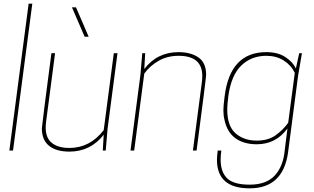

<svg xmlns="http://www.w3.org/2000/svg" viewBox="-20 -820 1710 1046"><path d="M51 0H31L136 -800H156Z M358 6Q287 6 247.5 -25.5Q208 -57 208 -121Q210 -149 260 -530H280L231 -156Q229 -139 229 -124Q229 -68 263 -41Q297 -14 358 -14Q470 -14 545 -111L600 -530H620L566 -118L556 0H540L545 -86Q473 6 358 6ZM463 -620H441L372 -780H394Z M1051 0H1031L1080 -374Q1082 -391 1082 -406Q1082 -516 953 -516Q892 -516 844 -488.5Q796 -461 766 -419L711 0H691L745 -412L755 -530H771L766 -444Q836 -536 953 -536Q1018 -536 1060.5 -507.5Q1103 -479 1103 -412Q1103 -397 1051 0Z M1340 206Q1162 206 1162 51Q1162 33 1166 0H1186Q1182 27 1182 49Q1182 117 1217.5 151.5Q1253 186 1340 186Q1431 186 1477 136Q1523 86 1531 0L1546 -120Q1483 -34 1379 -34Q1308 -34 1262.5 -67Q1217 -100 1203 -167Q1197 -191 1197 -220Q1197 -245 1204 -297Q1234 -536 1431 -536Q1493 -536 1534 -509.5Q1575 -483 1592 -447L1610 -530H1625L1604 -408L1549 13Q1521 206 1340 206ZM1379 -54Q1441 -54 1481.5 -83Q1522 -112 1550 -151L1586 -423Q1566 -465 1525.5 -490.5Q1485 -516 1431 -516Q1350 -516 1295 -463.5Q1240 -411 1224 -297Q1218 -248 1218 -224Q1218 -133 1263.5 -93.5Q1309 -54 1379 -54Z"/></svg>

Font: Tanohe Sans Thin
Style: Italic
Weight: 100
Designer: Village Type and Design LLC & Cristiano Sobral
Foundry: Cooper Hewitt Smithsonian Design Museum
Version: Version 1.00;September 29, 2021;FontCreator 13.0.0.2655 64-b